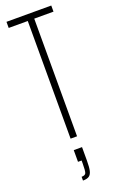

<svg xmlns="http://www.w3.org/2000/svg" viewBox="-174 -732 615 1003"><g transform="rotate(-20 133.0 -230.0)"><path d="M115 0V-654H9V-688H258V-654H151V0ZM130 144V127H110V62H156V137Q156 174 151.5 193Q147 212 135.5 220Q124 228 101 228V207Q121 207 125.5 195.5Q130 184 130 144Z"/></g></svg>

Font: Saira Ultra Condensed Thin
Style: Regular
Weight: 100
Width: 1
Designer: Hector Gatti with collaboration of the Omnibus-Type team
Foundry: Omnibus-Type
Version: Version 1.001; ttfautohint (v1.8)